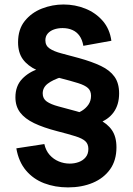

<svg xmlns="http://www.w3.org/2000/svg" viewBox="-20 -683 582 843"><path d="M278.5 139.8Q221.8 139.8 174 121.6Q126.2 103.4 94.1 65.4Q61.9 27.4 51.7 -31.7L174.7 -50.5Q181.1 -21.7 198.1 -2.7Q215.1 16.3 238.2 25.8Q261.3 35.3 286.2 35.3Q307.2 35.3 325.8 28.5Q344.5 21.7 356.2 7.3Q368 -7 368 -29.2Q368 -50.6 354.8 -62.9Q341.7 -75.2 311.4 -84.7Q281.2 -94.2 230.5 -107.2Q170.7 -122.7 129.9 -142.2Q89.2 -161.8 68.4 -189.1Q47.7 -216.4 47.7 -255.7Q47.7 -305.4 77.1 -336.4Q106.6 -367.3 151.3 -381.4Q196.1 -395.5 241.8 -394.3L252.2 -345.5Q211.8 -332.8 189.6 -315.7Q167.5 -298.7 167.5 -272.7Q167.5 -249.7 185.4 -237.2Q203.2 -224.8 236.4 -215.9Q269.5 -207 315 -194.7Q372.8 -178.8 412 -159.8Q451.3 -140.8 471.3 -111.7Q491.3 -82.7 491.3 -36.3Q491.3 21 463.5 60.2Q435.6 99.3 387.5 119.6Q339.4 139.8 278.5 139.8ZM305.3 -133.5 302.2 -181.3Q321.1 -185.5 339 -196.3Q356.9 -207.1 368.3 -223.7Q379.7 -240.3 379.7 -262.5Q379.7 -283.9 366.5 -296.2Q353.3 -308.5 323.1 -318Q292.8 -327.5 242.2 -340.5Q182.3 -356 141.6 -375.2Q100.8 -394.3 80.1 -423.3Q59.3 -452.2 59.3 -497.3Q59.3 -554.6 89 -591.2Q118.7 -627.9 164.4 -645.6Q210.1 -663.3 258.8 -663.3Q309.7 -663.3 355.1 -645Q400.5 -626.7 431.2 -591.2Q461.9 -555.8 469 -504L346 -481.8Q341.2 -508.8 329 -525.9Q316.8 -543 297.8 -551.3Q278.9 -559.7 254.7 -559.7Q233.9 -559.7 216.8 -553.6Q199.7 -547.5 189.4 -535.5Q179.2 -523.6 179.2 -506Q179.2 -482.6 197.9 -470Q216.6 -457.3 249.9 -448.6Q283.2 -439.9 326.7 -428Q384 -412.2 423.3 -393.3Q462.6 -374.5 482.8 -346.1Q503 -317.7 503 -273Q503 -223.2 478.8 -189.8Q454.7 -156.5 410.2 -141.9Q365.8 -127.2 305.3 -133.5Z"/></svg>

Font: Manrope Variable Light
Style: Regular
Weight: 200
Designer: Mikhail Sharanda
Foundry: Mikhail Sharanda
Version: Version 4.505